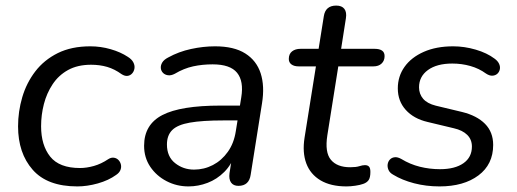

<svg xmlns="http://www.w3.org/2000/svg" viewBox="-20 -662 1860 691"><path d="M258.3 8.9Q150.3 8.9 97.7 -51Q45 -110.9 45 -207.2Q45 -260.6 60.1 -312.1Q75.3 -363.6 106.9 -404.9Q138.5 -446.2 187.8 -470.8Q237.2 -495.3 305 -495.3Q342.6 -495.3 378.4 -484.9Q414.2 -474.6 440.1 -457.4Q454.3 -448.5 459.9 -437.5Q465.6 -426.4 463.9 -415.7Q462.2 -404.9 455.5 -397.6Q448.9 -390.3 439.2 -388.9Q429.4 -387.6 417.7 -395Q392.5 -413.3 365.8 -421.2Q339 -429 307.7 -429Q259.4 -429 225.1 -410.1Q190.9 -391.2 169.5 -358.9Q148.1 -326.7 138 -287.6Q127.9 -248.5 127.9 -207.6Q127.9 -139.5 160.6 -98.4Q193.4 -57.3 267.9 -57.3Q291.6 -57.3 317.9 -64.7Q344.2 -72.1 369.8 -89.3Q380 -95.8 389.9 -94.4Q399.7 -93 406.3 -86.2Q412.9 -79.4 415.1 -69.9Q417.4 -60.3 413.5 -50.3Q409.6 -40.3 398 -32.5Q370.9 -12.8 332.2 -1.9Q293.5 8.9 258.3 8.9Z M658.4 8.9Q616 8.9 579.5 -10Q543.1 -28.9 520.8 -61.8Q498.6 -94.8 498.6 -137.3Q498.6 -213.8 564.3 -247.9Q630 -282 773.6 -282H854.1L845.8 -228.6H784.9Q707.9 -228.6 663.3 -220.7Q618.8 -212.9 599.8 -193.9Q580.8 -174.9 580.8 -142.1Q580.8 -98.1 610.2 -74.9Q639.5 -51.6 678.3 -51.6Q714.5 -51.6 746.1 -68Q777.7 -84.4 799.9 -115.5Q822.1 -146.6 828.7 -190.1L848.3 -311.7Q857.8 -369.8 833.2 -400.1Q808.6 -430.4 745.2 -430.4Q708.5 -430.4 675.1 -423.2Q641.7 -415.9 609.2 -396.6Q596.1 -389.7 585 -391.1Q574 -392.5 566.9 -399.5Q559.8 -406.6 558.8 -416.6Q557.8 -426.6 563.8 -436.9Q569.9 -447.2 585 -455Q623.3 -476.2 667.5 -485.7Q711.6 -495.3 753.8 -495.3Q822.2 -495.3 862.6 -469.7Q903.1 -444.2 918.1 -398.2Q933 -352.1 923 -290.3L882.2 -33.3Q876.4 6.9 838 6.9Q820.1 6.9 811.6 -5Q803.1 -16.9 806 -38.7L818.7 -119.8L827.3 -110.4Q813.8 -69.8 787.2 -43.2Q760.7 -16.7 727 -3.9Q693.4 8.9 658.4 8.9Z M1226.9 8.9Q1170.3 8.9 1133.6 -12.9Q1096.9 -34.8 1082.3 -74Q1067.7 -113.3 1076.1 -166.6L1117 -423.1H1055Q1038.4 -423.1 1028.9 -430.2Q1019.4 -437.2 1019.4 -449.8Q1019.4 -467.9 1031.1 -477.1Q1042.8 -486.3 1061.7 -486.3H1126.7L1145.4 -603.6Q1151.2 -641.9 1190.1 -641.9Q1210.4 -641.9 1219.4 -630Q1228.4 -618.1 1224.9 -596.3L1207.7 -486.3H1328Q1345.6 -486.3 1354.8 -480Q1364.1 -473.7 1364.1 -460.1Q1364.1 -443.5 1353.3 -433.3Q1342.6 -423.1 1324.1 -423.1H1197.5L1158.1 -175.2Q1148.5 -113.6 1170.9 -86.9Q1193.2 -60.1 1240.2 -60.1Q1261.4 -60.1 1273.2 -63.9Q1285 -67.7 1293.4 -67.7Q1303.2 -67.7 1308.1 -62.3Q1313 -57 1313 -43.3Q1313 -22.6 1306.5 -13.6Q1300 -4.5 1286.9 -0.1Q1275.9 3.9 1258.6 6.4Q1241.4 8.9 1226.9 8.9Z M1561.8 8.9Q1513.8 8.9 1470.3 -2.4Q1426.9 -13.8 1395.5 -33Q1382.8 -39.8 1378.2 -50.4Q1373.7 -60.9 1375.2 -70.9Q1376.7 -80.9 1383.3 -87.9Q1390 -95 1400.5 -96.1Q1411 -97.3 1424.2 -89.9Q1455.7 -70.7 1491 -61.9Q1526.2 -53.1 1563.4 -53.1Q1617.3 -53.1 1647.9 -74.6Q1678.4 -96 1678.4 -134.6Q1678.4 -159.9 1661.5 -176.6Q1644.6 -193.3 1613.4 -200.4L1518.7 -223.1Q1469 -234.7 1440.4 -266.4Q1411.7 -298.1 1411.7 -343.9Q1411.7 -387.3 1435.9 -421.4Q1460.1 -455.5 1505.1 -475.4Q1550.1 -495.3 1611 -495.3Q1651.3 -495.3 1692 -483.4Q1732.7 -471.5 1760 -450.9Q1771.7 -442.5 1776.4 -431.9Q1781 -421.4 1778.7 -411.9Q1776.5 -402.4 1769.6 -396.3Q1762.7 -390.3 1752.3 -389.6Q1741.8 -388.9 1729.1 -397.3Q1704.1 -415.6 1673 -424.4Q1641.9 -433.3 1607.7 -433.3Q1552.3 -433.3 1520.2 -410Q1488.1 -386.7 1488.1 -347.7Q1488.1 -323.9 1502.8 -306.6Q1517.5 -289.4 1548.3 -281.7L1643 -259Q1696.1 -246 1725.5 -216.4Q1754.9 -186.7 1754.9 -140.4Q1754.9 -70.3 1701.9 -30.7Q1648.9 8.9 1561.8 8.9Z"/></svg>

Font: Nunito Variable Extra Light
Style: Italic
Weight: 200
Italic angle: -9°
Designer: Vernon Adams
Foundry: Vernon Adams
Version: Version 3.602